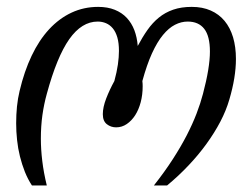

<svg xmlns="http://www.w3.org/2000/svg" viewBox="-20 -539 746 569"><path d="M401.9 -298.8Q402.4 -294.9 402.6 -291Q402.8 -287.1 402.8 -283.2Q402.8 -258.3 397 -236.1Q391.1 -213.9 380.6 -197.5Q370.1 -181.2 355.7 -171.4Q341.3 -161.6 324.2 -161.6Q308.6 -161.6 296.7 -170.9Q284.7 -180.2 284.7 -200.7Q284.7 -221.2 294.7 -247.1Q304.7 -273 318.9 -298.8Q326.2 -325.7 329.4 -347.9Q332.5 -370.1 332.5 -388.2Q332.5 -411.6 327.7 -428.2Q322.8 -444.8 314.2 -455.1Q305.7 -465.3 294.2 -470.2Q282.7 -475.1 269.6 -475.1Q222.2 -475.1 185.3 -422.9Q148.5 -370.6 118.7 -260.8Q110.4 -231 105.7 -198Q101.1 -165.1 101.1 -128.4Q101.1 -96.2 105.3 -61.8Q109.4 -27.4 118.7 10.7H74.7Q62.5 -7.8 53.7 -29.8Q45 -51.8 39.1 -75.5Q33.2 -99.1 30.6 -124Q27.9 -148.9 27.9 -173.8Q27.9 -199.2 30.3 -223.4Q32.8 -247.6 38.1 -269.5Q51.8 -327.6 73.8 -373.8Q95.7 -419.9 125.5 -452.2Q155.3 -484.4 191.9 -501.5Q228.5 -518.6 271 -518.6Q298.9 -518.6 320.1 -510Q341.3 -501.5 355.7 -486.1Q370.1 -470.7 378.2 -449.5Q386.2 -428.2 388.2 -402.8Q401.9 -428.7 417 -450.2Q432.1 -471.7 450.7 -486.8Q469.3 -502 493.2 -510.3Q517.1 -518.6 548.3 -518.6Q580.1 -518.6 604.5 -507.8Q628.9 -497.1 645.5 -477.1Q662.1 -457 670.7 -428.5Q679.2 -399.9 679.2 -364.3Q679.2 -310.1 659.7 -244.2Q650.4 -211.9 633.1 -178.7Q615.7 -145.5 592 -112.8Q568.4 -80.1 538.8 -48.9Q509.3 -17.6 475.1 10.7H436Q468.3 -30.3 492.2 -67.4Q516.1 -104.5 533.5 -138.2Q550.8 -171.9 562.5 -202.4Q574.2 -232.9 581.5 -260.8Q602.1 -338.4 602.1 -386.2Q602.1 -432.1 585.2 -453.6Q568.4 -475.1 536.1 -475.1Q517.1 -475.1 498.5 -465.6Q480 -456.1 462.9 -435.3Q445.8 -414.6 430.4 -380.9Q415.1 -347.2 401.9 -298.8Z"/></svg>

Font: Arian AMU Serif
Style: Italic
Weight: 400
Italic angle: -15°
Designer: Ruben Hakobyan (Tarumian)
Foundry: Ruben Hakobyan (Tarumian)
Version: Version 1.002